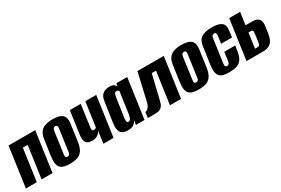

<svg xmlns="http://www.w3.org/2000/svg" viewBox="48 -1281 3031 2071"><g transform="rotate(-30 1564.0 -245.5)"><path d="M-6 0 64 -495H396L326 0H190L246 -398H186L130 0Z M544 8Q503 8 473.5 1Q444 -6 425.5 -23.5Q407 -41 401 -75Q395 -109 402 -163L431 -364Q438 -415 460.5 -445.5Q483 -476 521.5 -489.5Q560 -503 616 -503Q658 -503 687.5 -495.5Q717 -488 735.5 -471.5Q754 -455 760 -428.5Q766 -402 761 -364L733 -164Q723 -91 698.5 -54.5Q674 -18 635.5 -5Q597 8 544 8ZM555 -72Q566 -72 573 -76.5Q580 -81 584.5 -91Q589 -101 590 -115L627 -381Q630 -395 628.5 -404.5Q627 -414 621 -419Q615 -424 604 -424Q593 -424 586 -419Q579 -414 575 -404.5Q571 -395 569 -381L532 -115Q530 -101 531 -91Q532 -81 538 -76.5Q544 -72 555 -72Z M959 0 981 -158Q971 -125 942 -106.5Q913 -88 880 -88Q835 -88 813 -103Q791 -118 786.5 -148Q782 -178 788 -220L827 -495H963L925 -220Q922 -200 927 -189.5Q932 -179 947 -179Q957 -179 965 -183.5Q973 -188 977 -193L1020 -495H1156L1086 0Z M1272 8Q1248 8 1225 4Q1202 0 1185 -15Q1168 -30 1161 -61Q1154 -92 1162 -146L1198 -390Q1205 -440 1226.5 -463.5Q1248 -487 1274 -494Q1300 -501 1319 -501Q1358 -501 1376 -487.5Q1394 -474 1401 -458L1406 -495H1542L1472 0H1365L1374 -54Q1366 -41 1354 -26.5Q1342 -12 1322 -2Q1302 8 1272 8ZM1314 -70Q1323 -70 1330 -75.5Q1337 -81 1341.5 -90Q1346 -99 1349 -109.5Q1352 -120 1354 -129.5Q1356 -139 1357 -147L1394 -408Q1392 -409 1389 -412.5Q1386 -416 1380.5 -418.5Q1375 -421 1366 -421Q1353 -421 1346 -415.5Q1339 -410 1336 -397Q1333 -384 1328 -362L1293 -120Q1292 -106 1292.5 -96Q1293 -86 1295.5 -80.5Q1298 -75 1303 -72.5Q1308 -70 1314 -70Z M1514 0 1523 -70Q1536 -70 1549.5 -80.5Q1563 -91 1573.5 -108.5Q1584 -126 1589 -146L1669 -495H1997L1927 0H1789L1845 -399H1792L1723 -111Q1719 -94 1713.5 -74.5Q1708 -55 1696.5 -38Q1685 -21 1663 -10.5Q1641 0 1603 0Z M2147 8Q2106 8 2076.5 1Q2047 -6 2028.5 -23.5Q2010 -41 2004 -75Q1998 -109 2005 -163L2034 -364Q2041 -415 2063.5 -445.5Q2086 -476 2124.5 -489.5Q2163 -503 2219 -503Q2261 -503 2290.5 -495.5Q2320 -488 2338.5 -471.5Q2357 -455 2363 -428.5Q2369 -402 2364 -364L2336 -164Q2326 -91 2301.5 -54.5Q2277 -18 2238.5 -5Q2200 8 2147 8ZM2158 -72Q2169 -72 2176 -76.5Q2183 -81 2187.5 -91Q2192 -101 2193 -115L2230 -381Q2233 -395 2231.5 -404.5Q2230 -414 2224 -419Q2218 -424 2207 -424Q2196 -424 2189 -419Q2182 -414 2178 -404.5Q2174 -395 2172 -381L2135 -115Q2133 -101 2134 -91Q2135 -81 2141 -76.5Q2147 -72 2158 -72Z M2526 12Q2486 12 2456.5 6Q2427 0 2408 -17.5Q2389 -35 2382.5 -69Q2376 -103 2384 -159L2415 -375Q2425 -448 2471 -475.5Q2517 -503 2598 -503Q2678 -503 2716.5 -475.5Q2755 -448 2744 -375L2734 -299H2598L2611 -392Q2614 -414 2608.5 -423.5Q2603 -433 2588 -433Q2573 -433 2564.5 -423.5Q2556 -414 2553 -392L2512 -101Q2509 -78 2514.5 -68.5Q2520 -59 2535 -59Q2551 -59 2559 -68.5Q2567 -78 2570 -101L2585 -207H2721L2714 -160Q2704 -84 2679.5 -47.5Q2655 -11 2616 0.5Q2577 12 2526 12Z M2742 0 2812 -495H2948L2926 -340H3009Q3039 -340 3063 -331Q3087 -322 3099.5 -297.5Q3112 -273 3106 -225L3097 -162Q3090 -108 3076 -75.5Q3062 -43 3041.5 -27Q3021 -11 2996 -5.5Q2971 0 2940 0ZM2888 -70H2918Q2932 -70 2939 -75Q2946 -80 2949 -90Q2952 -100 2955 -115L2967 -205Q2970 -223 2970 -234.5Q2970 -246 2964.5 -251.5Q2959 -257 2945 -257H2915Z"/></g></svg>

Font: Alumni Sans ExtraBold
Style: Italic
Weight: 800
Italic angle: -8°
Designer: Robert E. Leuschke
Foundry: Robert E. Leuschke
Version: Version 1.016